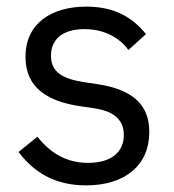

<svg xmlns="http://www.w3.org/2000/svg" viewBox="-20 -548 527 580"><path d="M240 12C358 12 431 -49 431 -149C431 -227 387 -277 273 -294L233 -300C169 -310 134 -330 134 -380C134 -429 169 -460 235 -460C301 -460 345 -429 368 -397L421 -445C379 -497 324 -528 241 -528C136 -528 57 -478 57 -376C57 -280 128 -241 223 -227L264 -221C332 -211 354 -180 354 -140C354 -87 314 -56 246 -56C181 -56 133 -85 93 -135L36 -89C82 -28 145 12 240 12Z"/></svg>

Font: Braiins Sans
Style: Regular
Weight: 400
Designer: Mike Abbink, Paul van der Laan, Pieter van Rosmalen, Jiri Chlebus, Lubos Buracinsky
Foundry: Bold Monday, Sudetype
Version: Version 1.000;hotconv 1.0.109;makeotfexe 2.5.65596